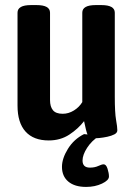

<svg xmlns="http://www.w3.org/2000/svg" viewBox="-20 -545 523 756"><path d="M172 8Q112 8 80.5 -27Q49 -62 49 -129V-495Q49 -525 102 -525H124Q177 -525 177 -495V-151Q177 -125 188.5 -111Q200 -97 227 -97Q250 -97 271 -110Q292 -123 304 -143V-495Q304 -525 357 -525H379Q432 -525 432 -495V-165Q432 -101 437 -73Q442 -45 442 -32Q442 -22 430.5 -16Q419 -10 402.5 -6.5Q386 -3 370.5 -1.5Q355 0 347 0Q331 0 325 -14Q319 -28 311 -68Q288 -38 253 -15Q218 8 172 8ZM319 191Q274 191 249 170Q224 149 224 112Q224 79 247.5 41Q271 3 311 -17L371 -10Q341 9 323 37Q305 65 305 87Q305 115 334 115Q353 115 367 108.5Q381 102 388 102Q398 102 403.5 119.5Q409 137 409 150Q409 165 381.5 178Q354 191 319 191Z"/></svg>

Font: Asap Condensed SemiBold
Style: Regular
Weight: 600
Width: 3
Designer: Pablo Cosgaya
Foundry: Omnibus-Type
Version: Version 3.001; ttfautohint (v1.8.4.7-5d5b)